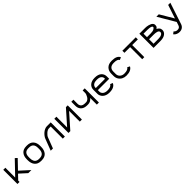

<svg xmlns="http://www.w3.org/2000/svg" viewBox="606 -2561 4789 4789"><g transform="rotate(-45 3000.5 -166.0)"><path d="M256.8 -172.4 136.7 -46.9V0H63.5V-500H136.7V-152.8L473.6 -504.4L526.4 -453.6L307.6 -225.1L555.2 0H446.3Z M1136.7 -274.4V-234.4Q1136.7 -180.7 1123 -136.5Q1109.4 -92.3 1082.5 -58.6Q1055.7 -24.9 1012 -6.3Q968.3 12.2 911.1 12.2H886.2Q830.1 12.2 786.9 -6.8Q743.7 -25.9 717 -59.8Q690.4 -93.8 677 -137.9Q663.6 -182.1 663.6 -234.9V-273.9Q663.6 -381.3 720.2 -446.5Q776.9 -511.7 885.3 -511.7H913.1Q1022.5 -511.7 1079.6 -447Q1136.7 -382.3 1136.7 -274.4ZM913.1 -438.5H885.3Q736.8 -438.5 736.8 -273.9V-234.9Q736.8 -207.5 740.7 -183.8Q744.6 -160.2 755.1 -137Q765.6 -113.8 782 -97.4Q798.3 -81.1 825 -71Q851.6 -61 886.2 -61H911.1Q1063.5 -61 1063.5 -234.4V-274.4Q1063.5 -438.5 913.1 -438.5Z M1354.5 -307.1Q1366.2 -338.4 1391.4 -371.8Q1416.5 -405.3 1449.2 -434.1Q1481.9 -462.9 1522.7 -481.4Q1563.5 -500 1602.1 -500H1736.8V0H1663.6V-426.3H1602.1Q1552.2 -426.3 1497.1 -377.9Q1441.9 -329.6 1423.8 -282.7L1315.9 0H1237.3Z M1863.8 0V-500H1937V-120.6L2272.9 -500H2336.9V0H2263.7V-378.4L1928.2 0Z M2537.1 -356Q2537.1 -330.1 2544.2 -308.8Q2551.3 -287.6 2566.7 -269.3Q2582 -251 2610.8 -240.7Q2639.6 -230.5 2679.7 -230.5H2717.3Q2748 -230.5 2776.9 -251.2Q2805.7 -272 2823.7 -301.5Q2841.8 -331.1 2852.8 -360.6Q2863.8 -390.1 2863.8 -409.7V-500H2937V0H2863.8V-233.4Q2799.8 -157.2 2717.3 -157.2H2679.7Q2634.8 -157.2 2598.1 -168.2Q2561.5 -179.2 2536.9 -197.8Q2512.2 -216.3 2495.4 -241.9Q2478.5 -267.6 2471.2 -296.1Q2463.9 -324.7 2463.9 -356V-500H2537.1Z M3137.2 -237.3V-179.2Q3137.2 -159.2 3146.7 -139.2Q3156.2 -119.1 3174.3 -101.3Q3192.4 -83.5 3223.9 -72.3Q3255.4 -61 3294.9 -61H3307.1Q3318.4 -61 3329.1 -61.5Q3339.8 -62 3361.8 -65.7Q3383.8 -69.3 3400.6 -75.4Q3417.5 -81.5 3434.3 -95Q3451.2 -108.4 3458 -126.5L3526.4 -100.1Q3505.9 -47.4 3450 -17.6Q3394 12.2 3307.1 12.2H3294.9Q3241.7 12.2 3197 -4.4Q3152.3 -21 3123.8 -48.1Q3095.2 -75.2 3079.6 -109.1Q3064 -143.1 3064 -179.2V-321.8Q3064 -405.8 3125 -459Q3186 -512.2 3294.9 -512.2H3307.1Q3416 -512.2 3476.6 -459Q3537.1 -405.8 3537.1 -321.8V-237.3ZM3463.9 -310.5V-321.8Q3463.9 -374.5 3424.6 -406.7Q3385.3 -439 3307.1 -439H3294.9Q3216.8 -439 3177 -406.7Q3137.2 -374.5 3137.2 -321.8V-310.5Z M3907.2 -438.5H3895Q3817.9 -438.5 3777.6 -400.4Q3737.3 -362.3 3737.3 -291.5V-208.5Q3737.3 -142.6 3782.5 -101.8Q3827.6 -61 3895 -61H3907.2Q3961.9 -61 4001.7 -76.2Q4041.5 -91.3 4057.1 -122.6L4122.6 -90.3Q4098.1 -40.5 4042.5 -14.2Q3986.8 12.2 3907.2 12.2H3895Q3831.1 12.2 3778.6 -15.1Q3726.1 -42.5 3695.1 -93.5Q3664.1 -144.5 3664.1 -208.5V-291.5Q3664.1 -389.2 3723.9 -450.4Q3783.7 -511.7 3895 -511.7H3907.2Q4079.1 -511.7 4124 -410.2L4056.6 -380.9Q4030.8 -438.5 3907.2 -438.5Z M4737.3 -500V-426.8H4538.1V0H4464.8V-426.8H4264.2V-500Z M5299.8 -377Q5299.8 -342.3 5291.3 -323.5Q5282.7 -304.7 5249.5 -281.2Q5282.2 -267.1 5303 -245.1Q5323.7 -223.1 5330.6 -202.9Q5337.4 -182.6 5337.4 -161.1V-156.7Q5337.4 -88.9 5277.1 -44.4Q5216.8 0 5108.4 0H4864.3V-500H5069.8Q5093.3 -500 5120.8 -496.8Q5148.4 -493.7 5180.9 -484.6Q5213.4 -475.6 5239.3 -462.4Q5265.1 -449.2 5282.5 -427Q5299.8 -404.8 5299.8 -377ZM4937.5 -73.2H5108.4Q5179.7 -73.2 5221.9 -95.9Q5264.2 -118.7 5264.2 -156.7V-161.1Q5264.2 -181.2 5249.8 -195.6Q5235.4 -210 5211.2 -217.5Q5187 -225.1 5161.6 -228.3Q5136.2 -231.4 5107.4 -231.4H4937.5ZM5069.8 -304.7Q5142.6 -304.7 5184.6 -327.1Q5226.6 -349.6 5226.6 -376Q5226.6 -382.8 5223.4 -389.2Q5220.2 -395.5 5210 -402.6Q5199.7 -409.7 5183.1 -414.8Q5166.5 -419.9 5137.5 -423.3Q5108.4 -426.8 5069.8 -426.8H4937.5V-304.7Z M5769.5 65.4Q5751.5 120.1 5710 150.1Q5668.5 180.2 5610.8 180.2H5596.2Q5562 180.2 5520.8 162.6Q5479.5 145 5457.5 114.7L5450.2 104.5L5509.8 61.5L5517.1 71.8Q5525.9 84 5550.3 95.5Q5574.7 106.9 5596.2 106.9H5610.8Q5678.2 106.9 5700.2 42L5730 -48.8L5463.9 -500H5548.8L5760.7 -141.1L5879.9 -500H5957Z"/></g></svg>

Font: Anka/Coder
Style: Regular
Weight: 400
Monospace: yes
Version: Version 001.100